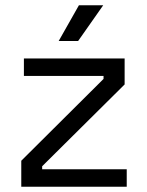

<svg xmlns="http://www.w3.org/2000/svg" viewBox="-20 -711 561 731"><path d="M462.5 0H61V-99L374.2 -410.5V-422H71V-488.5H454.5V-389.5L140.5 -78V-66.5H462.5ZM277.5 -555H203.5L280.5 -691H373Z"/></svg>

Font: Space Grotesk Variable Light
Style: Regular
Weight: 300
Designer: Florian Karsten
Foundry: Florian Karsten
Version: Version 2.000